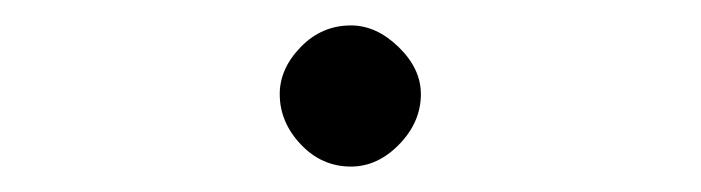

<svg xmlns="http://www.w3.org/2000/svg" viewBox="-20 -383 551 151"><path d="M256 -252Q233 -252 216.5 -269.5Q200 -287 200 -309Q200 -329 216.5 -346Q233 -363 256 -363Q276 -363 293.5 -346Q311 -329 311 -309Q311 -287 294 -269.5Q277 -252 256 -252Z"/></svg>

Font: Arcon
Style: Regular
Weight: 400
Designer: M. Zarth
Foundry: martin zarth - visuelle & digitale kommunikation
Version: Version 1.131;PS 001.131;hotconv 1.0.70;makeotf.lib2.5.58329